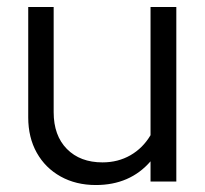

<svg xmlns="http://www.w3.org/2000/svg" viewBox="-20 -521 589 551"><path d="M255 10Q198 10 154 -14.5Q110 -39 85.5 -82.7Q61 -126.4 61 -184V-501H134V-199Q134 -132 172 -93.5Q210 -55 274.2 -55Q318.7 -55 354.4 -75.5Q390 -96 412 -133V-501H486V0H412V-58Q353 10 255 10Z"/></svg>

Font: Red Hat Display VF
Style: Regular
Weight: 300
Designer: Pentagram, MCKL
Foundry: Pentagram, MCKL
Version: Version 1.023